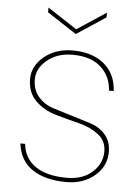

<svg xmlns="http://www.w3.org/2000/svg" viewBox="-52 -759 588 808"><g transform="rotate(5 241.5 -355.5)"><path d="M426 -135Q426 -74 378 -33.5Q330 7 259 7Q170 7 115.5 -29Q61 -65 52 -138H72Q78 -78 125.5 -44.5Q173 -11 260 -11Q326 -11 366.5 -47.5Q407 -84 407 -135Q407 -180 372 -206.5Q337 -233 287.5 -245Q238 -257 188.5 -271.5Q139 -286 104 -320.5Q69 -355 69 -412Q69 -467 117.5 -507Q166 -547 238 -547Q320 -547 370 -506Q420 -465 424 -392H404Q401 -452 358.5 -490.5Q316 -529 238 -529Q175 -529 132 -494Q89 -459 89 -412Q89 -368 114 -339Q139 -310 176.5 -298Q214 -286 257.5 -273Q301 -260 338.5 -248Q376 -236 401 -207.5Q426 -179 426 -135ZM244 -637 367 -718V-698L244 -617L120 -698V-718Z"/></g></svg>

Font: Poppins Thin
Style: Regular
Weight: 250
Designer: Ninad Kale (Devanagari), Jonny Pinhorn (Latin)
Foundry: Indian Type Foundry
Version: Version 3.200;PS 1.000;hotconv 16.6.54;makeotf.lib2.5.65590